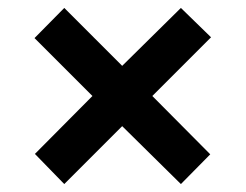

<svg xmlns="http://www.w3.org/2000/svg" viewBox="-20 -595 621 484"><path d="M436 -575 512 -501 364 -353 510 -206 436 -131 288 -277 142 -131 68 -207 213 -353 67 -499 142 -575 288 -429Z"/></svg>

Font: Noto Sans Khmer
Style: Bold
Weight: 700
Version: Version 2.003